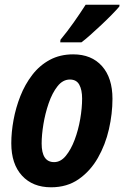

<svg xmlns="http://www.w3.org/2000/svg" viewBox="-20 -786 528 816"><path d="M197 10Q119 10 73.5 -39.5Q28 -89 28 -177Q28 -224 37.5 -276Q47 -328 66.5 -377.5Q86 -427 117 -467.5Q148 -508 191.5 -531.5Q235 -555 291 -555Q369 -555 413.5 -505Q458 -455 458 -366Q458 -303 443 -237Q428 -171 396 -115Q364 -59 314.5 -24.5Q265 10 197 10ZM210 -97Q238 -97 260 -124Q282 -151 297.5 -192.5Q313 -234 321 -280.5Q329 -327 329 -367Q329 -404 317 -426Q305 -448 277 -448Q247 -448 224.5 -419.5Q202 -391 187 -347.5Q172 -304 164.5 -258Q157 -212 157 -176Q157 -97 210 -97ZM237 -617Q266 -652 293.5 -691Q321 -730 344 -766H488L487 -758Q476 -745 455.5 -724Q435 -703 410.5 -680Q386 -657 363.5 -637Q341 -617 326 -606H236Z"/></svg>

Font: Noto Sans Condensed
Style: Bold Italic
Weight: 700
Width: 3
Italic angle: -12°
Designer: Monotype Design Team
Foundry: Monotype Imaging Inc.
Version: Version 2.013; ttfautohint (v1.8.4.7-5d5b)